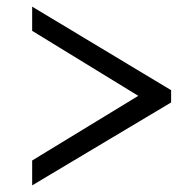

<svg xmlns="http://www.w3.org/2000/svg" viewBox="-20 -548 585 579"><path d="M496 -239 77 11V-64L397 -259L77 -455V-528L496 -276Z"/></svg>

Font: Raleway-v4020
Style: Italic
Weight: 400
Italic angle: -12°
Designer: Matt McInerney, Pablo Impallari, Rodrigo Fuenzalida
Foundry: Matt McInerney, Pablo Impallari, Rodrigo Fuenzalida
Version: Version 4.020;PS 004.020;hotconv 1.0.88;makeotf.lib2.5.64775